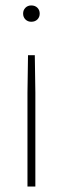

<svg xmlns="http://www.w3.org/2000/svg" viewBox="-20 -526 231 706"><path d="M95 -446Q82 -446 73.5 -454.5Q65 -463 65 -476Q65 -489 73.5 -497.5Q82 -506 95 -506Q109 -506 117.5 -497.5Q126 -489 126 -476Q126 -463 117.5 -454.5Q109 -446 95 -446ZM81 160V-185L83 -323H108L110 -185V160Z"/></svg>

Font: Elaine Sans ExtraLight
Style: Regular
Weight: 275
Designer: Wei Huang
Foundry: Wei Huang
Version: Version 2.001;December 24, 2019;FontCreator 12.0.0.2547 64-b